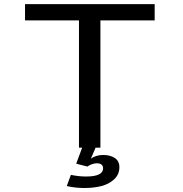

<svg xmlns="http://www.w3.org/2000/svg" viewBox="-20 -720 890 936"><path d="M406.5 92 351.5 78 380.5 0H365V-620.5H102V-700H734V-620.5H469.5V0H446L423 53.5Q447.5 35.5 483.5 35.5Q516.5 35.5 539.2 50Q562 64.5 562 95Q562 130 537.2 153.5Q512.5 177 475.2 186.8Q438 196.5 391 196.5Q346.5 196.5 305.5 187L325.5 132.5Q364.5 140.5 399 140.5Q482.5 140.5 482.5 101Q482.5 76 451.5 76Q440.5 76 426.8 81Q413 86 406.5 92Z"/></svg>

Font: League Mono Wide
Style: Regular
Weight: 400
Width: 8
Designer: Tyler Finck
Foundry: The League of Moveable Type / Tyler Finck
Version: Version 2.210